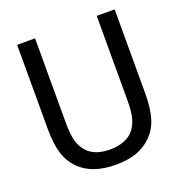

<svg xmlns="http://www.w3.org/2000/svg" viewBox="-133 -842 921 973"><g transform="rotate(-20 328.0 -356.0)"><path d="M134.3 -51.8Q96.7 -89.4 80.8 -141.8Q64.9 -194.3 64.9 -273.4V-727.1H161.6V-273.4Q161.6 -220.7 168.2 -187Q174.8 -153.3 192.9 -127Q232.4 -67.4 327.6 -67.4Q373.5 -67.4 408.7 -82.8Q443.8 -98.1 462.9 -127Q480.5 -153.8 487.3 -187.3Q494.1 -220.7 494.1 -271V-727.1H590.8V-273.4Q590.8 -195.3 575 -141.8Q559.1 -88.4 521.5 -51.8Q486.3 -17.6 439.9 -1.2Q393.6 15.1 327.6 15.1Q202.1 15.1 134.3 -51.8Z"/></g></svg>

Font: SG Kara Bold
Style: Regular
Weight: 400
Designer: Damoon Khanjanzadeh
Version: Version 1.000